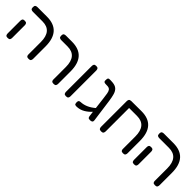

<svg xmlns="http://www.w3.org/2000/svg" viewBox="213 -1611 2650 2650"><g transform="rotate(45 1538.0 -286.0)"><path d="M518 10Q490 10 481.5 -1.5Q473 -13 473 -29V-274Q473 -492 288 -492H100Q80 -492 67.5 -500.5Q55 -509 55 -537Q55 -565 67.5 -573.5Q80 -582 99 -582H285Q562 -582 562 -276V-36Q562 -16 553.5 -3Q545 10 518 10ZM108 10Q81 10 73 -3Q65 -16 65 -35V-282Q65 -301 73 -313.5Q81 -326 109 -326Q136 -326 144.5 -313Q153 -300 153 -281V-34Q153 -15 144.5 -2.5Q136 10 108 10Z M1006 10Q978 10 969.5 -1.5Q961 -13 961 -29V-274Q961 -492 776 -492H655Q634 -492 621.5 -500.5Q609 -509 609 -537Q609 -565 621.5 -573.5Q634 -582 654 -582H773Q1050 -582 1050 -276V-36Q1050 -16 1041.5 -3Q1033 10 1006 10Z M1247 10Q1220 10 1212 -3Q1204 -16 1204 -35V-538Q1204 -556 1212 -569Q1220 -582 1248 -582Q1275 -582 1283.5 -569Q1292 -556 1292 -537V-34Q1292 -15 1283.5 -2.5Q1275 10 1247 10Z M1462 7Q1438 9 1424.5 3.5Q1411 -2 1410 -30Q1409 -57 1417.5 -66.5Q1426 -76 1447 -77Q1554 -81 1654 -167L1633 -339Q1627 -386 1621.5 -420Q1616 -454 1602 -473Q1588 -492 1557 -495Q1532 -496 1516 -496.5Q1500 -497 1492 -501Q1476 -508 1477 -530L1478 -553Q1479 -568 1486.5 -575.5Q1494 -583 1517 -582Q1521 -582 1534.5 -582Q1548 -582 1568 -580Q1621 -575 1649.5 -549.5Q1678 -524 1691.5 -478.5Q1705 -433 1714 -369L1760 -33Q1766 9 1715 9Q1688 9 1680.5 -1.5Q1673 -12 1671 -31L1662 -102Q1623 -58 1572.5 -27.5Q1522 3 1462 7Z M1933 10Q1905 10 1896.5 -3Q1888 -16 1888 -35V-537Q1888 -555 1896.5 -567.5Q1905 -580 1933 -581L2129 -582Q2405 -583 2405 -276V-36Q2405 -16 2396.5 -3Q2388 10 2361 10Q2334 10 2325.5 -1.5Q2317 -13 2317 -29V-274Q2317 -492 2132 -492H1978V-36Q1978 -16 1969.5 -3Q1961 10 1933 10Z M2985 10Q2957 10 2948.5 -1.5Q2940 -13 2940 -29V-274Q2940 -492 2755 -492H2567Q2547 -492 2534.5 -500.5Q2522 -509 2522 -537Q2522 -565 2534.5 -573.5Q2547 -582 2566 -582H2752Q3029 -582 3029 -276V-36Q3029 -16 3020.5 -3Q3012 10 2985 10ZM2575 10Q2548 10 2540 -3Q2532 -16 2532 -35V-282Q2532 -301 2540 -313.5Q2548 -326 2576 -326Q2603 -326 2611.5 -313Q2620 -300 2620 -281V-34Q2620 -15 2611.5 -2.5Q2603 10 2575 10Z"/></g></svg>

Font: Fredoka
Style: Regular
Weight: 400
Designer: Ben Nathan
Foundry: Milena B. Brandão, Ben Nathan
Version: Version 2.001